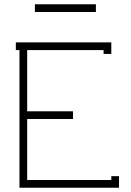

<svg xmlns="http://www.w3.org/2000/svg" viewBox="-20 -877 611 897"><path d="M428 -821V-857H143V-821ZM464 -643V-625H500V-679H54V-643H71V0H536V-54H500V-36H107V-321H321V-357H107V-643Z"/></svg>

Font: Rawengulk
Style: Regular
Weight: 400
Version: Version 0.9